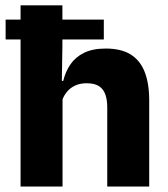

<svg xmlns="http://www.w3.org/2000/svg" viewBox="-20 -680 611 700"><path d="M0.5 -536V-608.5H358.5V-536ZM371 0V-289Q371 -316 364 -335.8Q357 -355.5 340.8 -366Q324.5 -376.5 296 -376.5Q272 -376.5 254.2 -368.2Q236.5 -360 224.5 -345.8Q212.5 -331.5 206.5 -313.5L175.5 -385H210.5Q218.5 -418.5 236.5 -445Q254.5 -471.5 286 -487.2Q317.5 -503 365.5 -503Q421 -503 455.8 -481.8Q490.5 -460.5 507.2 -418.5Q524 -376.5 524 -313.5V0ZM55 0V-660.5H207.5V-513.5L205 -351.5L208 -339.5V0Z"/></svg>

Font: Anek Latin
Style: Bold
Weight: 700
Designer: Yesha Goshar
Foundry: Ek Type
Version: Version 1.003